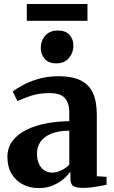

<svg xmlns="http://www.w3.org/2000/svg" viewBox="-20 -926 566 956"><path d="M172.5 10.5Q129.5 10.5 94.2 -7.5Q59 -25.5 38 -60.2Q17 -95 17 -144.5Q17 -191.5 43 -225.2Q69 -259 112.8 -280.2Q156.5 -301.5 211.5 -311.8Q266.5 -322 325 -322.5V-362Q325 -395 316 -417.2Q307 -439.5 285.8 -451Q264.5 -462.5 226.5 -462.5Q172.5 -462.5 131.5 -448.2Q90.5 -434 67 -423L43.5 -469.5Q58 -482.5 90.5 -500.5Q123 -518.5 169.2 -532.5Q215.5 -546.5 271.5 -546.5Q339 -546.5 381 -526Q423 -505.5 442.5 -463.2Q462 -421 462 -355V-48.5L510.5 -45.5V-6Q499.5 -3.5 479.8 0.2Q460 4 437 6.8Q414 9.5 392.5 9.5Q359.5 9.5 345 0.2Q330.5 -9 330.5 -38.5V-72Q320 -55.5 297.8 -36Q275.5 -16.5 244 -3Q212.5 10.5 172.5 10.5ZM240 -66.5Q261 -66.5 284.8 -77.5Q308.5 -88.5 325 -106V-275.5Q270 -275 234.2 -260Q198.5 -245 181.2 -219.5Q164 -194 164 -161Q164 -131.5 173.8 -110.2Q183.5 -89 200.8 -77.8Q218 -66.5 240 -66.5ZM259 -610.5Q222 -610.5 202.5 -633.2Q183 -656 183 -686.5Q183 -723 205.2 -748.5Q227.5 -774 268.5 -774H269.5Q306.5 -774 326 -752.2Q345.5 -730.5 345.5 -699.5Q345.5 -663.5 323.2 -637Q301 -610.5 260 -610.5ZM415.5 -906V-822.5H113.5V-906Z"/></svg>

Font: Merriweather 72pt
Style: Bold
Weight: 700
Version: Version 2.100